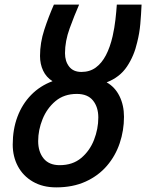

<svg xmlns="http://www.w3.org/2000/svg" viewBox="-20 -796 632 830"><path d="M223 14Q165 14 122.5 -10.5Q80 -35 57.5 -77Q35 -119 35 -171Q35 -237 55.5 -291.5Q76 -346 114.5 -385.5Q153 -425 207 -445Q180 -462 166.5 -490.5Q153 -519 153 -554Q153 -611 171.5 -667.5Q190 -724 213 -776H322Q301 -728 281 -673Q261 -618 261 -566Q261 -531 279 -508Q297 -485 332 -485Q368 -485 394 -504Q420 -523 438 -557.5Q456 -592 467 -640Q475 -676 479 -711Q483 -746 485 -776H592Q590 -732 586.5 -692Q583 -652 573 -613Q560 -555 529 -508.5Q498 -462 441 -440Q477 -420 496.5 -380.5Q516 -341 516 -291Q516 -232 497.5 -177Q479 -122 442 -79Q405 -36 350 -11Q295 14 223 14ZM238 -82Q294 -82 331 -113Q368 -144 386.5 -191.5Q405 -239 405 -288Q405 -333 382 -361.5Q359 -390 312 -390Q257 -390 220 -359Q183 -328 164 -281Q145 -234 145 -186Q145 -140 168.5 -111Q192 -82 238 -82Z"/></svg>

Font: Ubuntu Sans Mono Medium
Style: Italic
Weight: 500
Italic angle: -13.5°
Monospace: yes
Designer: Dalton Maag Ltd
Foundry: Dalton Maag Ltd
Version: Version 1.006